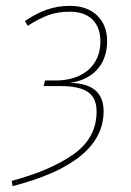

<svg xmlns="http://www.w3.org/2000/svg" viewBox="-20 -549 447 656"><path d="M346 -409Q346 -349 312 -311.5Q278 -274 219 -266Q334 -264 334 -169Q334 7 23 87L20 69Q154 33 232 -22.5Q310 -78 310 -168Q310 -214 280.5 -234.5Q251 -255 185 -255H129L134 -274H169Q240 -274 281.5 -310Q323 -346 323 -408Q323 -455 296 -482Q269 -509 218 -509Q178 -509 146 -497.5Q114 -486 75 -461L65 -477Q103 -503 140 -516Q177 -529 218 -529Q278 -529 312 -496Q346 -463 346 -409Z"/></svg>

Font: Fira Sans Condensed Thin
Style: Italic
Weight: 250
Width: 3
Italic angle: -8°
Designer: Carrois Corporate & Edenspiekermann AG
Foundry: Carrois Corporate GbR & Edenspiekermann AG
Version: Version 4.203